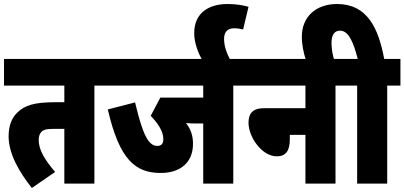

<svg xmlns="http://www.w3.org/2000/svg" viewBox="-20 -916 2018 958"><path d="M451 -489H517V-622H0V-489H301V-406H256C150 -406 103 -390 67 -355C39 -328 23 -290 23 -236C23 -150 74 -60 139 22L255 -58C205 -117 173 -167 173 -218C173 -233 177 -246 184 -255C195 -268 209 -273 247 -273H301V0H451Z M1144 -489H1210V-622H505V-489H994V-429H780L732 -338C767 -302 795 -261 795 -222C795 -199 785 -188 765 -188C722 -188 693 -239 654 -405L518 -370C576 -117 657 -53 782 -53C884 -53 943 -109 943 -198C943 -239 932 -272 908 -302C926 -300 944 -300 956 -300H994V0H1144Z M990 -615H1130C1115 -643 1098 -681 1098 -722C1098 -754 1113 -775 1149 -775C1164 -775 1182 -772 1193 -769L1220 -882C1197 -889 1161 -896 1116 -896C1023 -896 949 -853 949 -750C949 -703 969 -650 990 -615Z M1198 -622V-489H1504V-376H1297C1236 -376 1220 -345 1220 -303C1220 -233 1286 -136 1361 -136C1406 -136 1426 -164 1426 -219V-243H1504V0H1654V-489H1720V-622Z M1507 -615H1648C1641 -638 1634 -668 1634 -701C1634 -744 1650 -763 1677 -763C1720 -763 1744 -703 1765 -622H1708V-489H1762V0H1912V-489H1978V-622H1897C1868 -778 1811 -896 1662 -896C1556 -896 1486 -832 1486 -733C1486 -693 1495 -650 1507 -615Z"/></svg>

Font: Noto Sans ExtraCondensed Black
Style: Italic
Weight: 900
Width: 2
Italic angle: -12°
Designer: Monotype Design Team
Foundry: Monotype Imaging Inc.
Version: Version 2.013